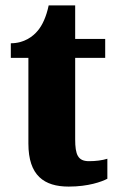

<svg xmlns="http://www.w3.org/2000/svg" viewBox="-20 -680 433 710"><path d="M234 10C307 10 356 -8 377 -19V-93C358 -87 334 -84 309 -84C268 -84 258 -108 258 -165V-466H369V-536H258V-660H160C151 -617 136 -586 120 -567C103 -546 70 -520 20 -520V-466H85V-149C85 -31 143 10 234 10Z"/></svg>

Font: Noto Serif Khmer Condensed Black
Style: Regular
Weight: 900
Width: 3
Designer: Danh Hong and the Monotype Design Team
Foundry: Monotype Imaging Inc.
Version: Version 2.004